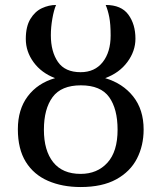

<svg xmlns="http://www.w3.org/2000/svg" viewBox="-20 -744 651 774"><path d="M305 10Q231 10 173.5 -15Q116 -40 84 -91.5Q52 -143 52 -223Q52 -303 92 -356Q132 -409 202 -429Q147 -450 115.5 -493Q84 -536 84 -587Q84 -637 102.5 -667.5Q121 -698 149 -711Q177 -724 206 -724Q197 -703 191 -668.5Q185 -634 185 -602Q185 -536 213.5 -494.5Q242 -453 305 -453Q362 -453 394 -493.5Q426 -534 426 -601Q426 -647 420.5 -675Q415 -703 406 -724Q469 -724 497.5 -685Q526 -646 526 -588Q526 -538 493.5 -494Q461 -450 404 -429Q475 -408 517 -355Q559 -302 559 -222Q559 -157 532 -104.5Q505 -52 448.5 -21Q392 10 305 10ZM305 -43Q372 -43 413 -88Q454 -133 454 -221Q454 -305 420 -352.5Q386 -400 306 -400Q227 -400 192 -352.5Q157 -305 157 -221Q157 -137 194.5 -90Q232 -43 305 -43Z"/></svg>

Font: Noto Serif SemiCondensed
Style: Regular
Weight: 400
Width: 4
Designer: Monotype Design Team
Foundry: Monotype Imaging Inc.
Version: Version 2.013